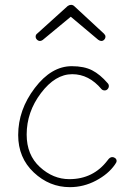

<svg xmlns="http://www.w3.org/2000/svg" viewBox="-20 -766 538 792"><path d="M145 -597Q138 -597 132.5 -602.5Q127 -608 127 -615Q127 -623 134 -628L259 -741Q266 -746 273 -746Q281 -746 287 -740L409 -627Q415 -621 415 -615Q415 -608 410 -602.5Q405 -597 398 -597Q392 -597 385 -602L272 -697L156 -601Q150 -597 145 -597ZM268 6Q184 6 119.5 -54.5Q55 -115 55 -209Q55 -313 123.5 -403Q192 -493 276 -493Q327 -493 360 -476Q393 -459 424 -423Q429 -418 429 -411Q429 -404 424 -398.5Q419 -393 412 -393Q404 -393 399 -398Q347 -460 278 -460Q208 -460 149 -382Q90 -304 90 -211Q90 -127 144.5 -77Q199 -27 266 -27Q365 -27 424 -105Q433 -118 443 -118Q450 -118 455.5 -113.5Q461 -109 461 -102Q461 -96 454 -87Q427 -48 376 -21Q325 6 268 6Z"/></svg>

Font: Comic Neue Light
Style: Regular
Weight: 300
Designer: Craig Rozynski
Foundry: Craig Rozynski
Version: Version 2.003